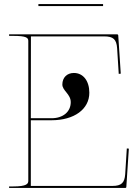

<svg xmlns="http://www.w3.org/2000/svg" viewBox="-20 -930 685 950"><path d="M490 -900V-910H170V-900ZM25 -760V-752.5H45C111 -752.5 120 -743 120 -727.5V-35.5C120 -21 113.5 -7.5 45 -7.5H25V0H600C601.5 0 605 -1 605 -4.5L617.5 -194.5L607.5 -195.5L599.5 -68.5C596.5 -26 581.5 -10 536 -10H132.5V-335H235C347 -335 422 -389.5 422 -471C422 -530 391.5 -569 345.5 -569C311.5 -569 288.5 -546 288.5 -512C288.5 -481 330 -465 330 -424.5C330 -377 292 -345 235 -345H132.5L133 -750H496C540 -750 556.5 -735.5 559.5 -691.5L567.5 -564.5L577.5 -565.5L565 -755.5C565 -757 563.5 -760 560 -760Z"/></svg>

Font: ZnikomitNo24
Style: Regular
Weight: 500
Designer: gluk
Foundry: gluk
Version: Version 0.55